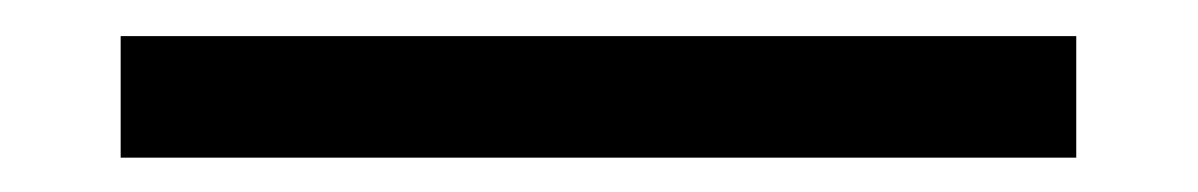

<svg xmlns="http://www.w3.org/2000/svg" viewBox="-20 -20 680 109"><path d="M48.5 69.5V0.5H591V69.5Z"/></svg>

Font: Encode Sans Expanded
Style: Regular
Weight: 400
Width: 7
Designer: Multiple Designers
Foundry: Impallari Type
Version: Version 2.000